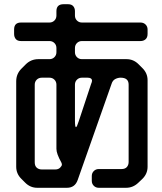

<svg xmlns="http://www.w3.org/2000/svg" viewBox="-20 -788 768 912"><path d="M81 61 100 80Q124 104 157 104H298Q336 104 349 67L510 -390Q515 -406 527.5 -412.5Q540 -419 553 -419Q591 -419 591 -386V-19Q591 -4 582.5 5.5Q574 15 557 15H449Q435 15 425.5 24.5Q416 34 416 48V71Q416 85 425.5 94.5Q435 104 449 104H579Q612 104 637 80L657 61Q681 37 681 4V-407Q681 -440 657 -464L638 -483Q614 -507 581 -507H369Q355 -507 345.5 -516.5Q336 -526 336 -540V-560Q336 -574 345.5 -583.5Q355 -593 369 -593H647Q662 -593 671.5 -601.5Q681 -610 681 -627V-648Q681 -662 671.5 -671.5Q662 -681 647 -681H369Q355 -681 345.5 -690.5Q336 -700 336 -714V-735Q336 -749 328 -758.5Q320 -768 303 -768H282Q248 -768 248 -735V-714Q248 -700 238.5 -690.5Q229 -681 215 -681H80Q47 -681 47 -648V-627Q47 -612 55 -602.5Q63 -593 80 -593H215Q229 -593 238.5 -583.5Q248 -574 248 -560V-540Q248 -526 238.5 -516.5Q229 -507 215 -507H162Q127 -507 102 -482L82 -462Q57 -437 57 -402V4Q57 37 81 61ZM341 -184Q336 -184 336 -216V-386Q336 -400 345.5 -409.5Q355 -419 369 -419H396Q417 -419 417 -404Q417 -399 413 -390L354 -212Q345 -184 341 -184ZM145 -17V-386Q145 -400 154.5 -409.5Q164 -419 179 -419H215Q229 -419 238.5 -409.5Q248 -400 248 -386V-81Q248 -58 271 -17Q274 -11 274 -6Q274 0 265.5 8.5Q257 17 242 17H179Q164 17 154.5 8.5Q145 0 145 -17Z"/></svg>

Font: WDXL Lubrifont TC
Style: Regular
Weight: 400
Designer: [WDXL Lubrifont] Copyright 2020-2022 (c) NightFurySL2001, Skr-ZERO; [ZCOOL QingKe HuangYou] Copyright 2018-2022 (c) The 
Version: Version 2.001;hotconv 1.1.1;makeotfexe 2.6.0